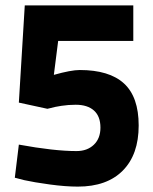

<svg xmlns="http://www.w3.org/2000/svg" viewBox="-20 -681 570 713"><path d="M72 -661H475V-529H196L180 -403Q244 -421 276 -421Q386 -421 440.5 -371Q495 -321 495 -215Q495 -107 436 -47.5Q377 12 269 12Q223 12 164.5 4Q106 -4 70 -12L35 -21L50 -144Q181 -120 264 -120Q304 -120 328.5 -143.5Q353 -167 353 -207Q353 -249 329 -270.5Q305 -292 261 -292Q234 -292 208 -288Q182 -284 169 -280L156 -277L50 -300Z"/></svg>

Font: TypoPRO Titillium Text
Style: 999 wt
Weight: 900
Designer: Accademia di Belle Arti di Urbino and others
Foundry: Accademia di Belle Arti di Urbino and others.
Version: Version 25.000